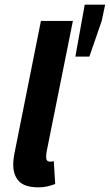

<svg xmlns="http://www.w3.org/2000/svg" viewBox="-20 -790 470 821"><path d="M145.2 11.1Q85.9 11.1 61.3 -14.9Q36.6 -40.8 36.6 -85.7Q36.6 -98.9 38.4 -113.2Q40.2 -127.4 44.2 -146.2L155 -700.4H291.7L179.3 -141.1Q178.3 -132.5 177.8 -127.8Q177.3 -123.1 177.3 -117.5Q177.3 -98.8 194.4 -98.8Q197.4 -98.8 200.7 -99.3Q204 -99.8 210 -100.8L216 -3.1Q201.3 2.4 183.5 6.8Q165.6 11.1 145.2 11.1ZM302.3 -548 342.3 -770.1H429.6L415 -700.7L362.2 -548Z"/></svg>

Font: Source Sans 3
Style: Italic
Weight: 200
Italic angle: -11°
Designer: Paul D. Hunt
Foundry: Adobe
Version: Version 3.046;hotconv 1.0.118;makeotfexe 2.5.65603